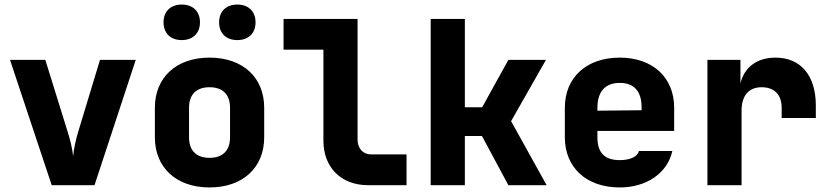

<svg xmlns="http://www.w3.org/2000/svg" viewBox="-20 -813 3640 843"><path d="M207 0H395L576 -550H419L325 -240C314 -204 304 -161 301 -127C298 -161 287 -204 275 -241L179 -550H24Z M1022 -637C1071 -637 1102 -667 1102 -715C1102 -763 1071 -793 1022 -793C973 -793 942 -763 942 -715C942 -667 973 -637 1022 -637ZM778 -637C827 -637 858 -667 858 -715C858 -763 827 -793 778 -793C729 -793 698 -763 698 -715C698 -667 729 -637 778 -637ZM900 10C1047 10 1140 -78 1140 -210V-340C1140 -472 1047 -560 900 -560C753 -560 660 -472 660 -340V-210C660 -78 753 10 900 10ZM900 -120C842 -120 810 -152 810 -210V-340C810 -398 842 -430 900 -430C958 -430 990 -398 990 -340V-210C990 -152 958 -120 900 -120Z M1595 0H1765V-135H1610C1574 -135 1550 -161 1550 -200V-730H1225V-595H1400V-195C1400 -78 1478 0 1595 0Z M1871 0H2021V-216H2096L2212 0H2380L2224 -281L2377 -550H2212L2097 -342H2021V-730H1871Z M2701 10C2820 10 2911 -54 2932 -150H2785C2779 -123 2743 -110 2701 -110C2636 -110 2603 -141 2603 -210V-238H2940V-340C2940 -472 2847 -560 2701 -560C2554 -560 2460 -472 2460 -340V-210C2460 -78 2554 10 2701 10ZM2603 -340C2603 -408 2635 -449 2701 -449C2766 -449 2797 -410 2797 -342V-329L2603 -327Z M3086 0H3236V-328C3236 -393 3268 -430 3324 -430C3380 -430 3412 -397 3412 -340V-295H3562V-350C3562 -481 3496 -560 3385 -560C3303 -560 3247 -517 3231 -446V-550H3086Z"/></svg>

Font: JetBrains Mono ExtraBold
Style: Regular
Weight: 800
Monospace: yes
Designer: Philipp Nurullin, Konstantin Bulenkov
Foundry: JetBrains
Version: Version 2.305